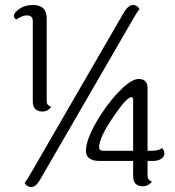

<svg xmlns="http://www.w3.org/2000/svg" viewBox="-20 -745 703 773"><path d="M112 -337V-661Q112 -683 88 -683Q71 -683 46 -667Q36 -670 36 -682Q36 -694 58.5 -709.5Q81 -725 112 -725Q168 -725 168 -672V-337Q168 -321 186 -315Q173 -296 151 -296Q112 -296 112 -337ZM480 -697Q498 -725 515 -725Q532 -725 542 -708Q537 -705 523 -681L141 -21Q124 8 106.5 8Q89 8 79 -8Q83 -12 98 -37ZM396 -138H516V-344Q516 -354 509 -354Q490 -354 434.5 -272Q379 -190 379 -152Q379 -138 396 -138ZM574 -138H590Q620 -138 632 -149Q642 -139 642 -127Q642 -115 629.5 -106Q617 -97 596 -97H574V-37Q574 -21 592 -13Q576 5 555 5Q516 5 516 -36V-97H382Q326 -97 326 -138Q326 -179 365 -248.5Q404 -318 455.5 -372.5Q507 -427 538 -427Q574 -427 574 -391Z"/></svg>

Font: Laila
Style: Regular
Weight: 400
Designer: Hitesh Malaviya
Foundry: Indian Type Foundry
Version: Version 1.302;PS 1.0;hotconv 1.0.78;makeotf.lib2.5.61930; tt